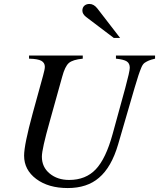

<svg xmlns="http://www.w3.org/2000/svg" viewBox="-20 -934 805 972"><path d="M765 -653V-637Q744 -632 733.5 -627.5Q723 -623 713 -616.5Q703 -610 695.5 -592Q688 -574 681 -553Q674 -532 661 -488L578 -203Q544 -87 481 -34Q421 18 323 18Q225 18 163.5 -28Q102 -74 102 -146Q102 -201 146 -362L198 -551Q207 -583 207 -596Q207 -616 189.5 -626Q172 -636 127 -637V-653H399V-637Q348 -632 328.5 -615Q309 -598 295 -546L232 -320Q192 -179 192 -141Q192 -88 231.5 -55.5Q271 -23 330 -23Q414 -23 465 -77Q516 -131 550 -255L614 -488Q637 -573 637 -591Q637 -613 622 -623Q607 -633 567 -637V-653ZM588 -742H556L416 -848Q397 -863 397 -880Q397 -896 407 -905Q417 -914 433 -914Q455 -914 473 -891Z"/></svg>

Font: STIX
Style: Italic
Weight: 400
Italic angle: -16.33°
Designer: MicroPress Inc., with final additions and corrections provided by Coen Hoffman, Elsevier (retired)
Version: Version 1.1.1